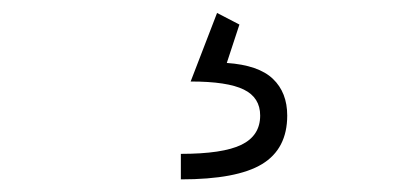

<svg xmlns="http://www.w3.org/2000/svg" viewBox="-20 -44 626 298"><path d="M260.7 234.4V194.8Q325.7 194.8 354.7 180.7Q383.8 166.5 383.8 135.3Q383.8 107.4 358.4 95Q333 82.5 275.9 82.5L316.9 -23.9L351.6 -5.9L332 53.7Q381.3 57.1 403.6 78.4Q425.8 99.6 425.8 135.3Q425.8 187 386.7 210.7Q347.7 234.4 260.7 234.4Z"/></svg>

Font: Caskaydia Cove ExtraLight
Style: Regular
Weight: 200
Monospace: yes
Designer: Aaron Bell
Foundry: Saja Typeworks
Version: Version 4.300; ttfautohint (v1.8.3)